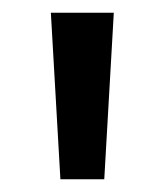

<svg xmlns="http://www.w3.org/2000/svg" viewBox="-20 -709 259 302"><path d="M60 -689H159L144 -427H75Z"/></svg>

Font: Statis Sans
Style: Regular
Weight: 400
Designer: bBox Type GmbH
Foundry: bBox Type GmbH
Version: Version 1.000